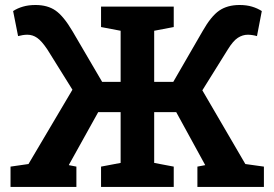

<svg xmlns="http://www.w3.org/2000/svg" viewBox="-20 -737 1080 757"><path d="M21.5 0V-80.1L92.3 -90.3L265.6 -383.3L167 -541.5Q144.5 -575.2 126.7 -587.6Q108.9 -600.1 87.9 -600.1Q78.6 -600.1 69.6 -598.6Q60.5 -597.2 51.3 -594.7L31.7 -693.4Q48.8 -704.6 70.6 -710.9Q92.3 -717.3 120.1 -717.3Q168 -717.3 199.5 -695.1Q231 -672.9 265.6 -614.3L382.8 -414.1H455.6V-615.7L378.4 -630.4V-710.9H665V-630.4L587.9 -615.7V-414.1H663.1L778.8 -614.3Q812 -672.9 844.2 -695.1Q876.5 -717.3 924.3 -717.3Q952.1 -717.3 973.4 -710.9Q994.6 -704.6 1012.2 -693.4L993.2 -594.7Q984.4 -597.2 975.1 -598.6Q965.8 -600.1 957 -600.1Q936.5 -600.1 917.7 -587.9Q898.9 -575.7 877.9 -541.5L777.8 -380.9L947.3 -90.3L1020.5 -80.1V0H758.3V-80.1L789.1 -85.9L788.1 -87.9L674.8 -294.9H587.9V-94.7L665 -80.1V0H378.4V-80.1L455.6 -94.7V-294.9H367.2L252.4 -88.4L251.5 -85.9L281.2 -80.1V0Z"/></svg>

Font: Roboto Slab SemiBold
Style: Regular
Weight: 600
Designer: Google
Version: Version 2.001; ttfautohint (v1.8.3)